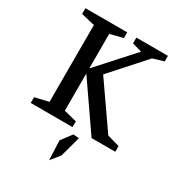

<svg xmlns="http://www.w3.org/2000/svg" viewBox="-197 -730 982 1074"><g transform="rotate(30 293.5 -193.0)"><path d="M37 0V-37L125 -58V-554L37 -575V-612H307V-575L224 -554V-331L428 -557L366 -575V-612H570V-576L500 -555L308 -341L504 -59L583 -37V0H430L224 -298V-58L307 -37V0ZM286 226 281 100 332 33 369 36 333 168Z"/></g></svg>

Font: Manuale Medium
Style: Regular
Weight: 500
Designer: Eduardo Tunni / Pablo Cosgaya
Foundry: Eduardo Tunni / Pablo Cosgaya
Version: Version 1.002